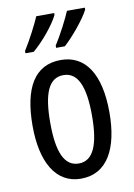

<svg xmlns="http://www.w3.org/2000/svg" viewBox="-87 -822 619 888"><g transform="rotate(-10 222.5 -378.0)"><path d="M375 -757V-766H291C279 -736 241 -661 212 -617V-606H253C291 -640 353 -713 375 -757ZM231 -757V-766H147C133 -733 98 -664 68 -617V-606H107C155 -647 208 -711 231 -757ZM403 -269C403 -452 337 -547 223 -547C99 -547 42 -446 42 -269C42 -101 102 10 221 10C346 10 403 -102 403 -269ZM125 -269C125 -407 154 -476 223 -476C290 -476 321 -407 321 -269C321 -130 290 -61 223 -61C155 -61 125 -132 125 -269Z"/></g></svg>

Font: Noto Sans Arabic ExtCond
Style: Regular
Weight: 400
Width: 2
Designer: Monotype Design Team, Nadine Chahine, Nizar Qandah and Khaled Hosny
Foundry: Monotype Imaging Inc.
Version: Version 2.012